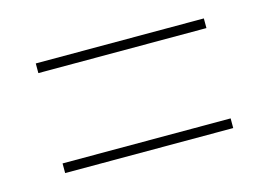

<svg xmlns="http://www.w3.org/2000/svg" viewBox="-46 -482 539 384"><g transform="rotate(-15 223.0 -290.5)"><path d="M397 -404V-384H49V-404ZM397 -197V-177H49V-197Z"/></g></svg>

Font: Georama Thin
Style: Regular
Weight: 100
Designer: Jean-Baptiste Levee
Foundry: Production Type
Version: Version 1.000